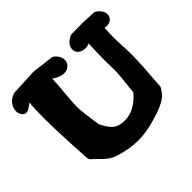

<svg xmlns="http://www.w3.org/2000/svg" viewBox="-169 -943 1150 1150"><g transform="rotate(-45 406.0 -367.5)"><path d="M41 -591.8Q24.4 -591.8 13.7 -607.9Q2.9 -624 2.9 -642.6Q2.9 -668.9 20.5 -692.4Q38.1 -715.8 70.3 -726.6Q71.3 -726.6 73.7 -727.1Q76.2 -727.5 77.1 -727.5Q123 -729.5 161.1 -731.4Q199.2 -733.4 217.8 -734.4Q236.3 -735.4 246.1 -735.4Q251 -735.4 381.8 -718.8Q395.5 -716.8 411.6 -696.3Q427.7 -675.8 427.7 -653.3Q427.7 -632.8 414.1 -618.2Q397.5 -598.6 369.1 -598.6Q345.7 -598.6 321.8 -610.4Q297.9 -622.1 294.9 -628.9Q292 -561.5 285.6 -497.6Q279.3 -433.6 279.3 -407.2Q279.3 -359.4 298.8 -237.3Q320.3 -189.5 347.2 -165.5Q374 -141.6 423.8 -141.6Q470.7 -141.6 511.7 -166Q552.7 -190.4 580.1 -226.6Q595.7 -366.2 595.7 -397.5Q595.7 -406.2 594.7 -432.6Q593.8 -459 593.8 -485.4Q593.8 -536.1 597.7 -623Q588.9 -614.3 563.5 -614.3Q540 -614.3 521.5 -627.4Q502.9 -640.6 502.9 -665Q502.9 -704.1 551.8 -729.5Q559.6 -733.4 564.5 -733.4Q623 -734.4 656.2 -734.4Q664.1 -734.4 669.9 -733.9Q675.8 -733.4 696.3 -732.4Q716.8 -731.4 749 -730.5Q763.7 -729.5 782.7 -709Q801.8 -688.5 801.8 -665Q801.8 -653.3 793.9 -639.6Q779.3 -618.2 748 -618.2Q737.3 -618.2 731.4 -622.1Q728.5 -567.4 728.5 -536.1Q728.5 -509.8 731 -466.3Q733.4 -422.9 733.4 -389.6Q733.4 -320.3 718.8 -136.7Q718.8 -132.8 715.8 -127.9Q696.3 -92.8 667 -73.2Q637.7 -53.7 591.8 -38.1Q480.5 0 397.5 0Q328.1 0 248 -24.4Q217.8 -33.2 195.3 -49.8Q172.9 -66.4 150.9 -89.4Q128.9 -112.3 115.2 -123Q107.4 -130.9 106.4 -139.6Q91.8 -368.2 91.8 -499Q91.8 -587.9 97.7 -622.1Q95.7 -621.1 75.2 -606.4Q54.7 -591.8 41 -591.8Z"/></g></svg>

Font: Essays1743
Style: Bold
Weight: 700
Designer: Based on the typeface in a 1743 English translation of the essays of Montaigne.  PostScript/TrueType font designed by Jo
Version: Version 002.100